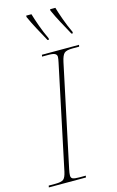

<svg xmlns="http://www.w3.org/2000/svg" viewBox="-152 -999 644 1055"><g transform="rotate(-15 169.5 -472.0)"><path d="M-12 0 -10 -10H28Q62 -10 74 -19.5Q86 -29 93 -61L217 -648Q219 -659 220.5 -666.5Q222 -674 222 -680Q222 -692 212 -698Q202 -704 176 -704H138L140 -714H351L349 -704H311Q277 -704 264.5 -693Q252 -682 244 -645L122 -69Q117 -46 117 -33Q117 -19 127.5 -14.5Q138 -10 164 -10H201L199 0ZM191 -784Q167 -828 148.5 -862Q130 -896 112 -936V-944H142Q150 -916 165 -874Q180 -832 199 -792V-784ZM327 -784Q303 -828 284.5 -862Q266 -896 248 -936V-944H278Q286 -916 301 -874Q316 -832 335 -792V-784Z"/></g></svg>

Font: Noto Serif Display SemiCondensed Thin
Style: Italic
Weight: 100
Width: 4
Italic angle: -12°
Designer: Monotype Design Team
Foundry: Monotype Imaging Inc.
Version: Version 2.009